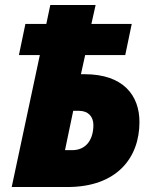

<svg xmlns="http://www.w3.org/2000/svg" viewBox="-20 -751 621 771"><path d="M27 0H251C449 0 540 -117 540 -261C540 -368 475 -453 320 -453H305L322 -530H483L509 -655H347L364 -731H182L166 -655H82L56 -530H140ZM270 -148H241L274 -306H297C335 -306 355 -282 355 -249C355 -188 324 -148 270 -148Z"/></svg>

Font: Noto Sans SemiCondensed Black
Style: Italic
Weight: 900
Width: 4
Italic angle: -12°
Designer: Monotype Design Team
Foundry: Monotype Imaging Inc.
Version: Version 2.013